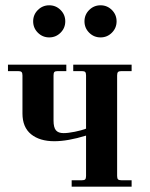

<svg xmlns="http://www.w3.org/2000/svg" viewBox="-20 -698 560 718"><path d="M9.8 -432.1V-456.1H228V-432.1H195.8Q186.5 -432.1 183.3 -428.7Q180.2 -425.3 180.2 -416V-247.1Q180.2 -221.7 189 -210.9Q197.8 -200.2 217.8 -200.2Q234.4 -200.2 259.8 -205.3Q285.2 -210.4 301.8 -216.8V-416Q301.8 -425.3 298.6 -428.7Q295.4 -432.1 286.1 -432.1H253.9V-456.1H472.2V-432.1H434.1Q424.8 -432.1 421.4 -428.7Q418 -425.3 418 -416V-40Q418 -30.8 421.4 -27.3Q424.8 -23.9 434.1 -23.9H472.2V0H248V-23.9H286.1Q295.4 -23.9 298.6 -27.3Q301.8 -30.8 301.8 -40V-190.9Q233.4 -169.9 183.1 -169.9Q128.4 -169.9 96.2 -196Q64 -222.2 64 -273.9V-416Q64 -425.3 60.5 -428.7Q57.1 -432.1 47.9 -432.1ZM313.5 -660.6Q331.1 -678.2 356 -678.2Q380.9 -678.2 398.4 -660.6Q416 -643.1 416 -618.2Q416 -593.3 398.4 -575.7Q380.9 -558.1 356 -558.1Q331.1 -558.1 313.5 -575.7Q295.9 -593.3 295.9 -618.2Q295.9 -643.1 313.5 -660.6ZM121.6 -660.6Q139.2 -678.2 164.1 -678.2Q189 -678.2 206.5 -660.6Q224.1 -643.1 224.1 -618.2Q224.1 -593.3 206.5 -575.7Q189 -558.1 164.1 -558.1Q139.2 -558.1 121.6 -575.7Q104 -593.3 104 -618.2Q104 -643.1 121.6 -660.6Z"/></svg>

Font: Flanker Steampunk
Style: Bold
Weight: 700
Designer: Alexey Kryukov, Leonardo Di Lena
Foundry: Alexey Kryukov, Leonardo Di Lena
Version: 1.210